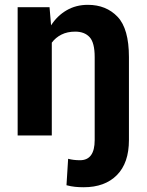

<svg xmlns="http://www.w3.org/2000/svg" viewBox="-20 -558 604 791"><path d="M511.2 19Q511.2 113.3 461.7 163.3Q412.1 213.4 324.7 213.4Q306.2 213.4 289.3 211.7Q272.5 210 253.9 205.1L260.7 96.2Q282.7 102.1 309.6 102.1Q370.1 102.1 370.1 19V-322.8Q370.1 -382.3 349.1 -405Q328.1 -427.7 290 -427.7Q257.3 -427.7 233.2 -415.5Q209 -403.3 193.4 -382.3V0H52.7V-528.3H184.1L190.4 -453.6Q215.8 -493.2 254.4 -515.6Q293 -538.1 341.8 -538.1Q417.5 -538.1 464.4 -488.8Q511.2 -439.5 511.2 -322.8Z"/></svg>

Font: Vazirmatn UI FD
Style: Bold
Weight: 700
Designer: Saber Rastikerdar
Foundry: Saber Rastikerdar
Version: Version 33.003